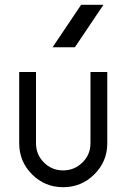

<svg xmlns="http://www.w3.org/2000/svg" viewBox="-20 -770 527 800"><path d="M60 -173V-470H130V-173Q130 -126 163 -93Q196 -60 243 -60Q290 -60 323.5 -93Q357 -126 357 -173V-470H427V-173Q427 -97 373 -43.5Q319 10 243 10Q167 10 113.5 -43.5Q60 -97 60 -173ZM411 -750 292 -573H199L318 -750Z"/></svg>

Font: HansKendrickRegular
Style: Regular
Weight: 400
Designer: Alfredo Marco Pradil
Foundry: Hanken Studio
Version: Version 1.000;PS 001.001;hotconv 1.0.56